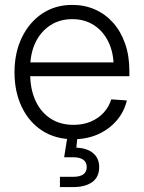

<svg xmlns="http://www.w3.org/2000/svg" viewBox="-20 -552 580 776"><path d="M276.9 10.7Q203.6 10.7 150.1 -24.2Q96.7 -59.1 67.6 -120.4Q38.6 -181.6 38.6 -259.8Q38.6 -338.9 68.4 -400.4Q98.1 -461.9 150.6 -497.1Q203.1 -532.2 272 -532.2Q322.3 -532.2 364.5 -513.4Q406.7 -494.6 437.7 -459.5Q468.8 -424.3 485.8 -375.2Q502.9 -326.2 502.9 -265.6V-244.1H74.2V-299.8H466.8L439.5 -281.2Q439.5 -338.4 418.5 -382.1Q397.5 -425.8 359.9 -450.2Q322.3 -474.6 272 -474.6Q221.2 -474.6 182.9 -449.5Q144.5 -424.3 123.3 -380.1Q102.1 -335.9 102.1 -277.8V-252Q102.1 -191.9 123.3 -145.5Q144.5 -99.1 183.8 -73.2Q223.1 -47.4 277.3 -47.4Q315.9 -47.4 346.9 -60.5Q377.9 -73.7 399.2 -96.9Q420.4 -120.1 429.7 -150.4L492.7 -146Q481.9 -100.1 451.4 -64.7Q420.9 -29.3 376.2 -9.3Q331.5 10.7 276.9 10.7ZM222.2 204.1V162.6H276.4Q303.2 162.6 316.9 152.6Q330.6 142.6 330.6 123Q330.6 104 316.9 93.8Q303.2 83.5 274.9 83.5H239.3L255.4 -18.6H293V0L288.6 44.9Q332 46.4 356.4 67.1Q380.9 87.9 380.9 123Q380.9 163.6 352.8 183.8Q324.7 204.1 276.4 204.1Z"/></svg>

Font: Inter 28pt Light
Style: Regular
Weight: 300
Designer: Rasmus Andersson
Foundry: rsms
Version: Version 4.001;git-66647c0bb